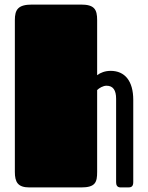

<svg xmlns="http://www.w3.org/2000/svg" viewBox="-20 -820 648 840"><path d="M405 -732C405 -779 393 -800 334 -800H120C58 -800 45 -777 45 -732V-68C45 -23 58 0 109 0H335C398 0 405 -23 405 -68V-426C414 -435 431 -445 446 -445C475 -445 488 -425 488 -388V-23C488 -12 491 0 508 0H539C551 0 563 -1 563 -23V-383C563 -466 526 -510 464 -510C440 -510 419 -502 405 -491Z"/></svg>

Font: Fascinate
Style: Regular
Weight: 900
Designer: Astigmatic (AOETI)
Foundry: Astigmatic (AOETI)
Version: Version 1.000